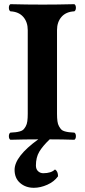

<svg xmlns="http://www.w3.org/2000/svg" viewBox="-20 -667 406 919"><path d="M257.8 176.8Q239.3 202.6 206.3 217.3Q173.3 231.9 142.1 231.9Q103 231.9 76.4 209Q49.8 186 49.8 146Q49.8 82 163.1 0Q98.1 0 29.8 2Q22.5 -2.4 22.5 -15.1Q22.5 -27.8 29.8 -32.2Q46.4 -33.2 55.4 -34.2Q64.5 -35.2 75.7 -38.3Q86.9 -41.5 92.3 -47.1Q97.7 -52.7 103.3 -62.5Q108.9 -72.3 110.8 -86.9Q112.8 -101.6 112.8 -122.1V-522.9Q112.8 -561.5 91.3 -586.2Q69.8 -610.8 29.8 -612.8Q22.5 -617.2 22.5 -629.9Q22.5 -642.6 29.8 -647Q109.9 -645 184.1 -645Q255.9 -645 335.9 -647Q343.3 -642.6 343.3 -629.9Q343.3 -617.2 335.9 -612.8Q295.9 -610.8 274.4 -586.2Q252.9 -561.5 252.9 -522.9V-122.1Q252.9 -101.6 254.9 -86.9Q256.8 -72.3 262.5 -62.5Q268.1 -52.7 273.4 -47.1Q278.8 -41.5 290 -38.3Q301.3 -35.2 310.3 -34.2Q319.3 -33.2 335.9 -32.2Q343.3 -27.8 343.3 -15.1Q343.3 -2.4 335.9 2Q276.4 0 217.8 0Q183.6 32.7 167.7 59.8Q151.9 86.9 151.9 125Q151.9 143.1 162.4 152.6Q172.9 162.1 187 162.1Q225.1 162.1 243.2 144Q257.8 152.8 257.8 176.8Z"/></svg>

Font: Common Serif
Style: Bold
Weight: 700
Designer: Philipp H. Poll, Khaled Hosny
Foundry: Stefan Peev, Context Ltd.
Version: Version 1.026